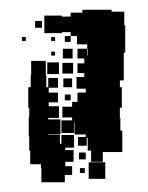

<svg xmlns="http://www.w3.org/2000/svg" viewBox="-20 -759 304 394"><path d="M235 -707H237V-651H234V-594H226V-580H230V-538H226V-517H227V-491H231V-447H191V-427H167V-450H160V-476H158V-460H140V-478H156V-483H133V-508H132V-486H106V-512H128V-518H108V-540H128V-550H139V-569H156V-577H137V-601H153V-609H139V-629H153V-639H139V-659H159V-645H160V-659H159V-668H138V-685H125V-693H107V-691H71V-727H107V-725H125V-733H149V-739H209V-735H235ZM52 -716H66V-702H52ZM125 -673H113V-685H125ZM33 -675H25V-683H33ZM85 -683H93V-675H85ZM109 -639V-659H129V-639ZM93 -645H85V-653H93ZM103 -464H106V-482H132V-456H114V-451H131V-427H114V-418H128V-400H113V-385H65V-414H64V-422H42V-450H40V-479H39V-519H40V-538H38V-580H43V-605H44V-634H74V-605H75V-580H79V-599H99V-579H80V-569H99V-549H80V-541H101V-517H79V-514H104V-484H79V-483H103ZM101 -607H77V-631H101ZM130 -608H108V-630H130ZM110 -598H128V-580H110ZM125 -565V-553H113V-565ZM156 -432H142V-446H156ZM196 -392H162V-426H196ZM154 -404H144V-414H154Z"/></svg>

Font: Rubik-Storm
Style: Regular
Weight: 400
Designer: NaN (generative design), Hubert & Fischer (Rubik source font outlines)
Foundry: NaN, Hubert & Fischer
Version: Version 1.000